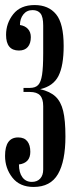

<svg xmlns="http://www.w3.org/2000/svg" viewBox="-20 -730 299 760"><path d="M151 -59V-310Q151 -339 138.5 -352.5Q126 -366 98 -366H73V-382H98Q120 -382 131 -393.5Q142 -405 146.5 -434Q151 -463 151 -519V-629Q151 -663 140.5 -676.5Q130 -690 109 -690Q86 -690 72.5 -673Q59 -656 59 -631Q79 -628 90.5 -615.5Q102 -603 102 -583Q102 -558 90 -544Q78 -530 55 -530Q4 -530 4 -592Q4 -638 32.5 -674Q61 -710 117 -710Q172 -710 202 -673.5Q232 -637 232 -548Q232 -470 211.5 -429.5Q191 -389 139 -377Q178 -368 199.5 -348Q221 -328 230 -291Q239 -254 239 -190Q239 -92 209.5 -41Q180 10 113 10Q58 10 29 -27Q0 -64 0 -113Q0 -186 52 -186Q76 -186 88 -171Q100 -156 100 -129Q100 -85 55 -79Q55 -47 68.5 -28.5Q82 -10 106 -10Q127 -10 139 -23Q151 -36 151 -59Z"/></svg>

Font: FFF_Magyar-Nemzet Bold
Style: Regular
Weight: 700
Width: 2
Designer: bBox Type GmbH
Foundry: bBox Type GmbH
Version: Version 0.004